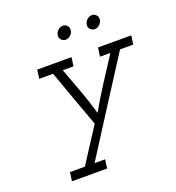

<svg xmlns="http://www.w3.org/2000/svg" viewBox="-142 -663 942 1027"><g transform="rotate(-20 328.5 -149.5)"><path d="M99 200 92 250H292L299 200H239Q323 68 406.5 -62.5Q490 -193 575 -325H650L657 -375H468L461 -325H520Q475 -255 429.5 -185Q384 -115 346 -47Q326 -117 300.5 -186Q275 -255 249 -325H310L317 -375H122L115 -325H194Q223 -243 252.5 -161.5Q282 -80 312 2Q280 51 248 100.5Q216 150 184 200ZM453 -511Q450 -495 460.5 -484Q471 -473 486 -473Q500 -473 512.5 -484Q525 -495 528 -511Q530 -527 520 -538Q510 -549 496 -549Q481 -549 468.5 -538Q456 -527 453 -511ZM288 -511Q285 -495 295.5 -484Q306 -473 320 -473Q335 -473 347.5 -484Q360 -495 362 -511Q365 -527 354.5 -538Q344 -549 330 -549Q316 -549 303 -538Q290 -527 288 -511Z"/></g></svg>

Font: Josefin Slab Thin Medium
Style: Italic
Weight: 500
Italic angle: -12°
Version: Version 2.000